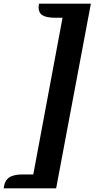

<svg xmlns="http://www.w3.org/2000/svg" viewBox="-117 -825 517 1050"><path d="M94 -785Q94 -796 97 -805H380L190 205H-97Q-92 163 -67.5 146Q-43 129 6 129H65L225 -728H184Q137 -728 115.5 -741.5Q94 -755 94 -785Z"/></svg>

Font: Sansita Medium Italic
Style: Regular
Weight: 500
Italic angle: -11°
Designer: Pablo Cosgaya
Foundry: Omnibus-Type
Version: Version 1.006